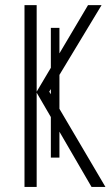

<svg xmlns="http://www.w3.org/2000/svg" viewBox="-20 -734 434 754"><path d="M213.4 -115.2H179.7V-274.4L124 -370.1V0H76.2V-713.9H124V-374L179.7 -467.8V-624.5H213.4V-524.4L325.7 -713.9H378.9L213.4 -439.9V-306.6L394 0H339.4L213.4 -216.8ZM173.3 -374 179.7 -363.8V-384.3Z"/></svg>

Font: Open Sans Condensed Light
Style: Regular
Weight: 300
Width: 3
Designer: Monotype Design Team
Foundry: Monotype Imaging Inc.
Version: Version 3.003; ttfautohint (v1.8.4)